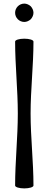

<svg xmlns="http://www.w3.org/2000/svg" viewBox="-20 -1031 238 1067"><path d="M166 -960C166 -973 160 -986 151 -996C141 -1005 128 -1011 115 -1011C101 -1011 88 -1005 79 -996C69 -986 64 -973 64 -960C64 -947 69 -934 79 -924C88 -915 101 -909 115 -909C128 -909 141 -915 151 -924C160 -934 166 -947 166 -960ZM64 -800C64 -667 79 -533 79 -400C79 -267 64 -133 64 0C64 9 87 16 115 16C143 16 166 9 166 0C166 -133 150 -267 150 -400C150 -533 166 -667 166 -800C166 -809 143 -816 115 -816C87 -816 64 -809 64 -800Z"/></svg>

Font: Nupuram Condensed Medium
Style: Regular
Weight: 500
Width: 3
Designer: Santhosh Thottingal (santhosh.thottingal@gmail.com)
Foundry: SMC
Version: Version 1.000